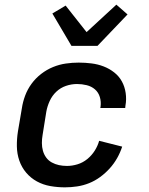

<svg xmlns="http://www.w3.org/2000/svg" viewBox="-20 -797 640 825"><path d="M259 8Q227 8 196 2.5Q165 -3 138.5 -17.5Q112 -32 92.5 -55Q73 -78 63 -107Q53 -136 52.5 -168Q52 -200 57 -232L74 -332Q78 -359 88 -386Q98 -413 115.5 -437Q133 -461 157 -479.5Q181 -498 208 -509Q235 -520 263 -524Q291 -528 318 -528Q346 -528 373.5 -524.5Q401 -521 425.5 -511.5Q450 -502 470.5 -486Q491 -470 503.5 -447.5Q516 -425 520 -397.5Q524 -370 519 -343L518 -333H411L412 -338Q415 -360 409 -380Q403 -400 388 -413Q373 -426 352.5 -431Q332 -436 311 -436Q287 -436 263.5 -428Q240 -420 222 -403Q204 -386 193.5 -363Q183 -340 179 -317L163 -217Q160 -200 160 -182.5Q160 -165 164.5 -149Q169 -133 178.5 -120Q188 -107 202.5 -99Q217 -91 233.5 -87.5Q250 -84 268 -84Q290 -84 313 -91Q336 -98 355 -113.5Q374 -129 387 -149.5Q400 -170 406 -192L505 -167Q497 -142 483.5 -118Q470 -94 451.5 -73.5Q433 -53 410.5 -36.5Q388 -20 363 -10Q338 0 311.5 4Q285 8 259 8ZM287 -600 205 -739 262 -773 352 -659 480 -777 528 -735 399 -600Z"/></svg>

Font: Iosevka Aile Semibold
Style: Italic
Weight: 600
Italic angle: -9°
Designer: Belleve Invis
Foundry: Belleve Invis
Version: Version 31.1.0; ttfautohint (v1.8.4)